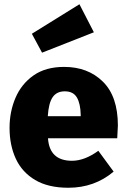

<svg xmlns="http://www.w3.org/2000/svg" viewBox="-20 -866 597 904"><path d="M302 18Q207 18 145.5 -18.5Q84 -55 54.5 -118.5Q25 -182 25 -264Q25 -340 53 -405.5Q81 -471 138 -511Q195 -551 282 -551Q394 -551 464.5 -481.5Q535 -412 535 -275L532 -215H206Q213 -109 319 -109Q378 -109 443 -156L515 -58Q425 18 302 18ZM360 -319V-325Q359 -378 342 -407Q325 -436 285 -436Q247 -436 228 -408.5Q209 -381 205 -319ZM178 -618 130 -707 354 -846 422 -714Z"/></svg>

Font: Trujillo ExtraBold
Style: Regular
Weight: 800
Designer: Fira Sans original fonts by bBox Type GmbH, Carrois Corporate GbR, & Edenspiekermann AG / Changes by Cristiano Sobral
Foundry: Fira Sans original fonts by bBox Type GmbH, Carrois Corporate GbR, & Edenspiekermann AG / Changes by Cristiano Sobral
Version: Version 4.301;July 28, 2020;FontCreator 13.0.0.2655 64-bit